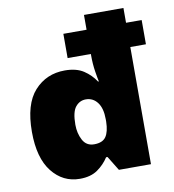

<svg xmlns="http://www.w3.org/2000/svg" viewBox="-85 -835 833 920"><g transform="rotate(-10 331.5 -375.0)"><path d="M230 10Q148 10 95 -57Q42 -124 42 -251Q42 -386 100 -450Q158 -514 248 -514Q304 -514 339 -491Q374 -468 396 -434H400Q397 -446 391 -483Q385 -520 385 -565V-570H272V-688H385V-760H577V-688H653V-570H577V0H421L378 -70H371Q350 -37 316.5 -13.5Q283 10 230 10ZM326 -141Q367 -141 383.5 -165Q400 -189 401 -238V-250Q401 -303 379.5 -331.5Q358 -360 323 -360Q293 -360 273 -335.5Q253 -311 253 -249Q253 -207 270.5 -174Q288 -141 326 -141Z"/></g></svg>

Font: Noto Sans Ethiopic Black
Style: Regular
Weight: 900
Designer: Monotype Design Team
Foundry: Monotype Imaging Inc.
Version: Version 2.102; ttfautohint (v1.8.4.7-5d5b)